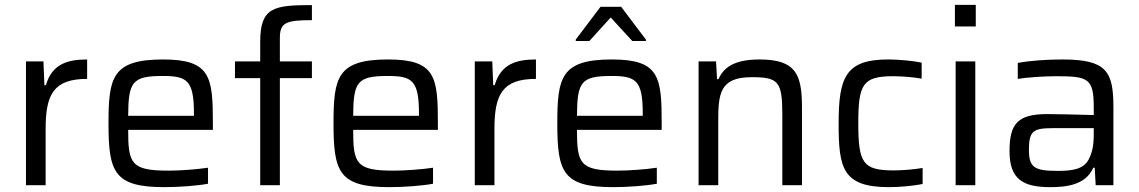

<svg xmlns="http://www.w3.org/2000/svg" viewBox="-20 -763 4694 791"><path d="M87 -510V0H168V-232C168 -373 200 -438 339 -438V-518C256 -518 194 -498 169 -412H163L159 -510Z M857 -228V-255C857 -446 848 -518 652 -518C442 -518 427 -444 427 -254C427 -54 450 8 657 8C719 8 795 2 837 -6V-72C790 -65 722 -60 674 -60C520 -60 508 -89 508 -228ZM650 -450C750 -450 779 -433 779 -296V-286H508C509 -425 524 -450 650 -450Z M1052 -441V0H1133V-441H1265V-510H1133V-605C1133 -669 1155 -680 1265 -680V-742C1108 -742 1052 -733 1052 -591V-510H948V-441Z M1784 -228V-255C1784 -446 1775 -518 1579 -518C1369 -518 1354 -444 1354 -254C1354 -54 1377 8 1584 8C1646 8 1722 2 1764 -6V-72C1717 -65 1649 -60 1601 -60C1447 -60 1435 -89 1435 -228ZM1577 -450C1677 -450 1706 -433 1706 -296V-286H1435C1436 -425 1451 -450 1577 -450Z M1936 -510V0H2017V-232C2017 -373 2049 -438 2188 -438V-518C2105 -518 2043 -498 2018 -412H2012L2008 -510Z M2408 -594 2496 -691 2585 -594H2641V-600L2539 -735H2454L2352 -600V-594ZM2706 -228V-255C2706 -446 2697 -518 2501 -518C2291 -518 2276 -444 2276 -254C2276 -54 2299 8 2506 8C2568 8 2644 2 2686 -6V-72C2639 -65 2571 -60 2523 -60C2369 -60 2357 -89 2357 -228ZM2499 -450C2599 -450 2628 -433 2628 -296V-286H2357C2358 -425 2373 -450 2499 -450Z M2858 -510V0H2939V-263C2939 -376 2945 -445 3076 -445C3186 -445 3203 -429 3203 -291V0H3284V-319C3284 -456 3260 -518 3109 -518C3005 -518 2961 -485 2940 -437H2934L2930 -510Z M3642 8C3690 8 3748 2 3781 -5V-71C3746 -65 3698 -61 3662 -61C3535 -61 3516 -91 3516 -255C3516 -414 3533 -449 3659 -449C3696 -449 3744 -445 3777 -439V-505C3743 -512 3686 -518 3639 -518C3464 -518 3435 -445 3435 -255C3435 -72 3450 8 3642 8Z M3914 -743V-654H4000V-743ZM3917 -510V0H3998V-510Z M4307 8C4371 8 4453 0 4484 -72H4490L4494 0H4567V-321C4567 -469 4539 -518 4357 -518C4290 -518 4224 -513 4173 -504V-438C4207 -444 4284 -449 4329 -449C4463 -449 4486 -441 4486 -321V-289C4421 -291 4324 -293 4295 -293C4173 -293 4139 -254 4139 -140C4139 -24 4195 8 4307 8ZM4338 -59C4239 -59 4219 -74 4219 -147C4219 -223 4237 -235 4316 -235H4486V-209C4486 -165 4480 -134 4465 -106C4444 -65 4395 -59 4338 -59Z"/></svg>

Font: Saira UNSAM
Style: Regular
Weight: 400
Designer: Hector Gatti with collaboration of the Omnibus-Type team
Foundry: Omnibus-Type
Version: Version 0.072;PS 000.072;hotconv 1.0.88;makeotf.lib2.5.64775